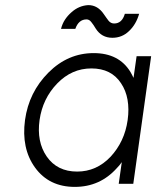

<svg xmlns="http://www.w3.org/2000/svg" viewBox="-20 -720 612 752"><path d="M420 -572Q458 -572 485 -598Q513 -624 525 -666H469Q458 -628 427 -628Q414 -628 405 -639Q401 -644 396.5 -650.5Q392 -657 387 -664Q363 -700 326 -700Q289 -698 260 -672Q245 -659 234.5 -643Q224 -627 219 -607H275Q288 -644 319 -644Q330 -644 338 -633Q342 -628 346.5 -621.5Q351 -615 355 -608Q378 -572 420 -572ZM515 -500 503 -415Q500 -421 497 -427Q494 -433 491 -438Q446 -512 347 -512Q246 -512 170 -436Q93 -359 78 -250Q63 -139 117 -64Q172 12 273 12Q372 12 438 -62Q443 -67 448 -73Q453 -79 457 -85L445 0H502L572 -500ZM338 -452Q416 -452 454 -394Q473 -366 479.5 -329.5Q486 -293 480 -250Q474 -207 457 -171Q440 -135 413 -106Q358 -48 282 -48Q204 -48 163 -107Q123 -165 135 -250Q147 -334 204 -393Q261 -452 338 -452Z"/></svg>

Font: Unageo
Style: Light-Italic
Weight: 300
Designer: Richard Sepsi
Foundry: Richard Sepsi
Version: Version 2.000